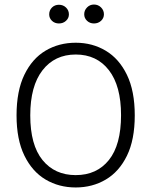

<svg xmlns="http://www.w3.org/2000/svg" viewBox="-20 -816 667 847"><path d="M314 11Q240 11 181 -24Q122 -59 87.5 -129.8Q53 -200.5 53 -307Q53 -415 87.5 -486.2Q122 -557.5 181 -592.5Q240 -627.5 314 -627.5Q387.5 -627.5 446.5 -592.2Q505.5 -557 540 -485.8Q574.5 -414.5 574.5 -307Q574.5 -199.5 540 -129Q505.5 -58.5 446.5 -23.8Q387.5 11 314 11ZM314 -43.5Q407 -43.5 460.5 -110.2Q514 -177 514 -308Q514 -437 460.5 -506.2Q407 -575.5 314 -575.5Q221.5 -575.5 167.5 -506Q113.5 -436.5 113.5 -307Q113.5 -176.5 167.5 -110Q221.5 -43.5 314 -43.5ZM394.5 -712.5Q376.5 -712.5 364 -724.2Q351.5 -736 351.5 -753Q351.5 -770.5 364 -783.2Q376.5 -796 394.5 -796Q413 -796 425.8 -783.2Q438.5 -770.5 438.5 -753Q438.5 -736 425.8 -724.2Q413 -712.5 394.5 -712.5ZM240 -712.5Q221.5 -712.5 209.2 -724.2Q197 -736 197 -752.5Q197 -770.5 209.2 -782.8Q221.5 -795 240 -795Q258.5 -795 271.2 -782.8Q284 -770.5 284 -752.5Q284 -736 271.2 -724.2Q258.5 -712.5 240 -712.5Z"/></svg>

Font: Karla Light
Style: Regular
Weight: 300
Designer: Jonathan Pinhorn
Version: Version 2.004;gftools[0.9.33]